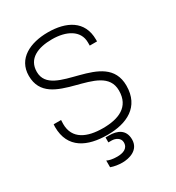

<svg xmlns="http://www.w3.org/2000/svg" viewBox="-209 -820 1044 1142"><g transform="rotate(-30 313.5 -249.5)"><path d="M473 -503H523V-516C523 -646 421 -696 296 -696C175 -696 69 -646 69 -528C69 -277 490 -396 490 -185C490 -72 403 -38 296 -38C189 -38 103 -74 103 -178L104 -205H53C53 -205 52 -193 52 -187C52 -39 164 10 300 10C432 10 543 -42 543 -188C543 -447 122 -332 122 -525C122 -615 200 -648 297 -648C394 -648 473 -608 473 -525V-503ZM216 138V184C240 193 269 197 294 197C340 197 412 179 412 106C412 37 360 17 306 17H281V51H303C330 51 361 66 361 97C361 140 322 151 285 151C252 151 229 145 216 138Z"/></g></svg>

Font: ChivoLight
Style: Regular
Weight: 300
Designer: Hector Gatti
Foundry: Omnibus-Type
Version: Version 1.004;PS 001.004;hotconv 1.0.88;makeotf.lib2.5.64775